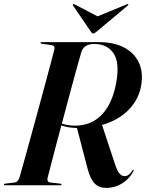

<svg xmlns="http://www.w3.org/2000/svg" viewBox="-32 -906 715 939"><path d="M621.5 -72Q603.5 -33.5 567 -10.2Q530.5 13 486.5 13Q452.5 13 431.2 -8.2Q410 -29.5 396 -82L344.5 -280Q319.5 -280.5 301 -284Q282.5 -287.5 268 -292.5Q253 -235.5 239.2 -184Q225.5 -132.5 215.5 -93.2Q205.5 -54 200.5 -35Q198.5 -27 201.5 -20.8Q204.5 -14.5 214 -13.5L262 -8Q269 -7 269 -4Q269 0 263 0H-7Q-12.5 0 -12.5 -3.5Q-12.5 -7.5 -6.5 -8L40.5 -13.5Q56 -15.5 63 -37Q69.5 -59 83 -107.5Q96.5 -156 114 -219.8Q131.5 -283.5 150.2 -352Q169 -420.5 186 -484Q203 -547.5 216 -595.5Q229 -643.5 234 -664.5Q238 -683 219.5 -685.5L172.5 -692Q166 -692.5 166 -696.5Q166 -700 172 -700H451.5Q522.5 -700 572.5 -674.8Q622.5 -649.5 645.8 -602.8Q669 -556 659 -492Q648.5 -422 598.2 -370Q548 -318 467 -295L529 -107.5Q541 -70 552.5 -57.2Q564 -44.5 577.5 -44.5Q598.5 -44.5 615.5 -72.5Q618.5 -77 621 -76Q623 -75.5 621.5 -72ZM366 -652Q358.5 -627 343.2 -571.8Q328 -516.5 308.8 -445.2Q289.5 -374 270.5 -301.5Q301.5 -291.5 335 -291.5Q414 -291.5 465.5 -344.8Q517 -398 536 -499.5Q554.5 -600 523.2 -645.5Q492 -691 429 -691Q378.5 -691 366 -652ZM440 -751Q430 -742 424 -742Q418 -742 412.5 -751L325.5 -878.5Q323 -883 326.5 -885.5Q328.5 -887.5 333 -884.5L445.5 -826L587 -884.5Q593.5 -887.5 595 -885.5Q597 -883 592.5 -878.5Z"/></svg>

Font: Fraunces 144pt SemiBold
Style: Italic
Weight: 600
Italic angle: -16°
Version: Version 1.000;[0bf87f6ff]